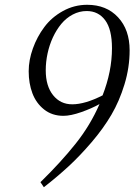

<svg xmlns="http://www.w3.org/2000/svg" viewBox="-20 -474 570 797"><path d="M99.1 -178.2Q99.1 -224.6 116.5 -272.9Q133.8 -321.3 164.1 -361.8Q194.3 -402.3 241.2 -428.2Q288.1 -454.1 341.8 -454.1Q421.9 -454.1 470 -402.3Q518.1 -350.6 518.1 -265.1Q518.1 -193.8 496.8 -124Q475.6 -54.2 442.4 2.4Q409.2 59.1 360.4 116.2Q311.5 173.3 265.1 216.1Q218.8 258.8 162.1 303.2L147.9 282.2Q232.4 199.7 293.7 122.8Q355 45.9 393.1 -42Q360.8 -23.9 317.1 -8.5Q273.4 6.8 243.2 6.8Q196.3 6.8 163.1 -19.5Q129.9 -45.9 114.5 -86.9Q99.1 -127.9 99.1 -178.2ZM169.9 -182.1Q169.9 -117.2 200.2 -79.1Q230.5 -41 279.8 -41Q333 -41 405.8 -78.1Q444.8 -177.7 444.8 -273.9Q444.8 -352.1 416.5 -390.1Q388.2 -428.2 339.8 -428.2Q309.6 -428.2 282.2 -413.8Q254.9 -399.4 234.6 -375Q214.4 -350.6 199.7 -319.1Q185.1 -287.6 177.5 -252.4Q169.9 -217.3 169.9 -182.1Z"/></svg>

Font: Dehuti
Style: Italic
Weight: 400
Version: Version 1.2